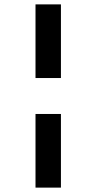

<svg xmlns="http://www.w3.org/2000/svg" viewBox="-20 -736 440 876"><path d="M142 -380V-716H258V-380ZM142 120V-216H258V120Z"/></svg>

Font: Aoboshi One
Style: Regular
Weight: 400
Designer: IKIMOJI
Foundry: Natsumi Matsuba
Version: Version 1.000; ttfautohint (v1.8.3)